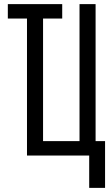

<svg xmlns="http://www.w3.org/2000/svg" viewBox="-20 -755 540 932"><path d="M413 157V0H111V-665H18V-735H282V-665H189V-70H366V-735H444V-70H490V157Z"/></svg>

Font: Iosevka MaddieWtf
Style: Regular
Weight: 400
Monospace: yes
Designer: Belleve Invis
Foundry: Belleve Invis
Version: Version 31.3.0; ttfautohint (v1.8.3)